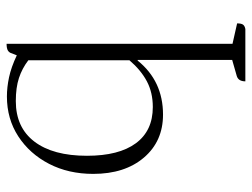

<svg xmlns="http://www.w3.org/2000/svg" viewBox="-111 -392 765 583"><g transform="rotate(-90 271.5 -100.5)"><path d="M316 262Q316 241 332 236L381 222V-65H379Q317 12 215 12Q134 12 84.5 -46Q35 -104 35 -200Q35 -275 65.5 -334Q96 -393 149 -427.5Q202 -462 270 -462Q298 -462 328.5 -455.5Q359 -449 395 -432L401 -447Q403 -455 409.5 -459Q416 -463 430 -463V223L492 237Q492 249 488.5 254.5Q485 260 475 262ZM238 -19Q282 -19 316 -37Q350 -55 380 -90V-397Q355 -416 326 -425.5Q297 -435 256 -435Q176 -435 133 -378.5Q90 -322 90 -219Q90 -122 128 -70.5Q166 -19 238 -19Z"/></g></svg>

Font: Petrona ExtraLight
Style: Regular
Weight: 200
Designer: Ringo R. Seeber
Foundry: Ringo R. Seeber
Version: Version 2.001; ttfautohint (v1.8.3)